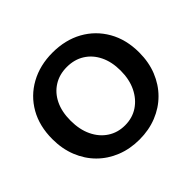

<svg xmlns="http://www.w3.org/2000/svg" viewBox="-161 -864 1064 1064"><g transform="rotate(-45 371.5 -332.0)"><path d="M194.6 -630.6C143.2 -602.3 103.1 -562.8 74.2 -512.1C45.4 -461.4 31 -402.2 31 -334.6C31 -283.6 39.4 -237.1 56.3 -195C73.2 -152.9 96.8 -116.6 127.3 -86.2C157.8 -55.8 193.7 -32.3 235.2 -15.7C276.7 0.9 322 9.2 371.2 9.2C420.3 9.2 465.7 0.9 507.2 -15.7C548.7 -32.3 584.7 -55.8 615 -86.2C645.4 -116.6 669.1 -152.9 686.1 -195C703 -237.1 711.3 -283.3 711.3 -333.7C711.3 -401.3 696.8 -460.6 667.6 -511.6C638.4 -562.6 598.3 -602.3 547.3 -630.6C496.3 -658.8 437.3 -673 370.3 -673C304.6 -673 246 -658.8 194.7 -630.6ZM542.6 -454.5C559.2 -420.7 567.4 -381 567.4 -335.6C567.4 -289.5 559 -249.1 542.1 -214.3C525.1 -179.6 502 -152.4 472.5 -132.7C443 -113.1 408.9 -103.2 370.2 -103.2C332.1 -103.2 298.2 -112.9 268.8 -132.3C239.3 -151.6 216.2 -178.7 199.7 -213.4C183 -248.1 174.8 -288.8 174.8 -335.6C174.8 -381.7 182.9 -421.4 199.2 -454.9C215.4 -488.4 238.4 -514.4 267.9 -532.8C297.4 -551.3 331.5 -560.5 370.2 -560.5C409.6 -560.5 444 -551.3 473.5 -532.8C503 -514.4 526.1 -488.3 542.6 -454.5Z"/></g></svg>

Font: Diatome Awesome Bold
Style: Regular
Weight: 400
Designer: 15.100.17
Foundry: 15.100.17
Version: Version 1.010;Fontself Maker 3.5.8